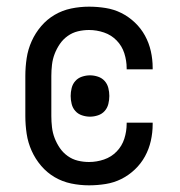

<svg xmlns="http://www.w3.org/2000/svg" viewBox="-20 -548 540 576"><path d="M247 8Q220 8 193.5 2.5Q167 -3 144 -16.5Q121 -30 103.5 -50.5Q86 -71 75 -95.5Q64 -120 60 -146.5Q56 -173 56 -200V-320Q56 -347 60 -373.5Q64 -400 75 -424.5Q86 -449 103.5 -469.5Q121 -490 144 -503.5Q167 -517 193.5 -522.5Q220 -528 247 -528Q272 -528 297 -524Q322 -520 344 -509Q366 -498 384.5 -480.5Q403 -463 415 -441Q427 -419 432.5 -394.5Q438 -370 438 -345V-340H360V-343Q360 -366 353 -388Q346 -410 330 -426.5Q314 -443 292 -450.5Q270 -458 247 -458Q230 -458 213.5 -454Q197 -450 183 -440Q169 -430 159.5 -416Q150 -402 144 -386.5Q138 -371 136 -354Q134 -337 134 -320V-200Q134 -183 136 -166Q138 -149 144 -133.5Q150 -118 159.5 -104Q169 -90 183 -80Q197 -70 213.5 -66Q230 -62 247 -62Q270 -62 292 -69.5Q314 -77 330 -93.5Q346 -110 353 -132Q360 -154 360 -177V-180H438V-175Q438 -150 432.5 -125.5Q427 -101 415 -79Q403 -57 384.5 -39.5Q366 -22 344 -11Q322 0 297 4Q272 8 247 8ZM250 -198Q238 -198 226 -202Q214 -206 206 -215Q198 -224 195 -236Q192 -248 192 -260Q192 -272 195 -284Q198 -296 206 -305Q214 -314 226 -318Q238 -322 250 -322Q262 -322 274 -318Q286 -314 294 -305Q302 -296 305 -284Q308 -272 308 -260Q308 -248 305 -236Q302 -224 294 -215Q286 -206 274 -202Q262 -198 250 -198Z"/></svg>

Font: Moesevka
Style: Regular
Weight: 400
Monospace: yes
Designer: Belleve Invis
Foundry: Belleve Invis
Version: Version 32.5.0; ttfautohint (v1.8.4)